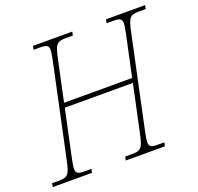

<svg xmlns="http://www.w3.org/2000/svg" viewBox="-142 -849 1012 983"><g transform="rotate(-20 364.5 -357.0)"><path d="M-17 0H197L201 -20H163C130 -20 117 -25 117 -51C117 -64 121 -82 126 -108L180 -361H551L497 -108C481 -31 472 -20 422 -20H385L381 0H594L598 -20H562C529 -20 516 -25 516 -51C516 -64 520 -82 525 -108L631 -606C647 -683 656 -694 706 -694H742L746 -714H533L529 -694H566C599 -694 612 -689 612 -663C612 -650 608 -632 603 -606L556 -386H185L232 -606C248 -683 257 -694 307 -694H345L349 -714H135L131 -694H167C200 -694 213 -689 213 -663C213 -650 209 -632 204 -606L98 -108C82 -31 73 -20 23 -20H-13Z"/></g></svg>

Font: Noto Serif SemiCondensed Thin
Style: Italic
Weight: 100
Width: 4
Italic angle: -12°
Designer: Monotype Design Team
Foundry: Monotype Imaging Inc.
Version: Version 2.013